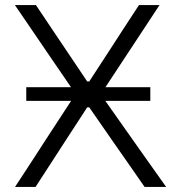

<svg xmlns="http://www.w3.org/2000/svg" viewBox="-20 -733 710 753"><path d="M39 0Q70.5 -48 102.8 -97.5Q135 -147 170.5 -202L259 -337.5H83V-391H258.5L184.5 -499Q150 -549.5 115 -601Q80 -652.5 38.5 -713H121Q154.5 -663 186.5 -615.2Q218.5 -567.5 247.5 -524.5L322 -413.5H330L403 -525.5Q431 -569 462.2 -617Q493.5 -665 525 -713H605.5Q568.5 -657 535 -605.8Q501.5 -554.5 472.5 -511L393.5 -391H569.5V-337.5H393L476.5 -219Q517 -161.5 554.2 -109Q591.5 -56.5 631.5 0H547Q513 -49 482.2 -93.2Q451.5 -137.5 423 -178L330 -312H322L234.5 -177.5Q206.5 -134.5 179 -91.8Q151.5 -49 119.5 0Z"/></svg>

Font: Commissioner Light
Style: Regular
Weight: 300
Designer: Kostas Bartsokas
Foundry: Kostas Bartsokas
Version: Version 1.000; ttfautohint (v1.8.3)